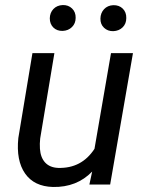

<svg xmlns="http://www.w3.org/2000/svg" viewBox="-20 -742 580 772"><path d="M44.4 0ZM350.6 -52.2Q288.6 11.7 192.9 9.8Q117.2 7.8 80.8 -44.4Q44.4 -96.7 53.7 -187L110.4 -528.3H198.7L141.6 -185.5Q139.2 -164.1 140.6 -143.6Q143.1 -108.4 161.6 -88.4Q180.2 -68.4 213.4 -66.9Q308.1 -64 359.9 -143.6L426.3 -528.3H514.6L422.9 0H339.4ZM180.2 -668.5Q180.7 -690.9 194.8 -705.8Q209 -720.7 232.4 -721.7Q254.9 -722.2 269.8 -707.8Q284.7 -693.4 284.2 -670.4Q284.2 -647.9 269.5 -633.3Q254.9 -618.7 231.9 -617.7Q209 -617.2 194.6 -631.3Q180.2 -645.5 180.2 -668.5ZM383.8 -667.5Q384.3 -689.9 398.4 -705.1Q412.6 -720.2 435.5 -721.2Q459 -721.7 473.6 -707.3Q488.3 -692.9 487.8 -669.4Q487.8 -646.5 473.1 -632.1Q458.5 -617.7 435.5 -616.7Q413.1 -616.2 398.2 -630.4Q383.3 -644.5 383.8 -667.5Z"/></svg>

Font: Roboto
Style: Italic
Weight: 400
Italic angle: -12°
Designer: Google
Version: Version 2.134; 2016; ttfautohint (v1.6)